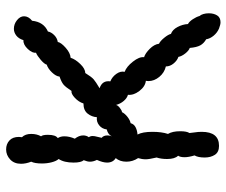

<svg xmlns="http://www.w3.org/2000/svg" viewBox="-78 -678 758 643"><g transform="rotate(-90 301.5 -357.0)"><path d="M578 -37Q578 -21 571 -9.5Q564 2 548 2Q540 2 527 -3Q513 -9 503 -21Q493 -33 491 -46Q477 -54 470.5 -66Q464 -78 462 -101Q453 -104 443.5 -116Q434 -128 432 -139Q420 -143 410 -155Q400 -167 400 -181Q379 -186 365 -203Q351 -220 351 -239Q351 -245 352 -248Q333 -250 318 -269.5Q303 -289 305 -308Q294 -311 284.5 -322Q275 -333 271 -348Q270 -342 261 -335Q252 -328 247 -328Q242 -318 231 -309.5Q220 -301 210 -299Q207 -288 196.5 -282.5Q186 -277 172 -276Q181 -259 181 -226Q181 -195 174 -174Q183 -159 183 -133Q183 -111 177 -102Q177 -98 179 -85.5Q181 -73 181 -61Q181 -3 134 -3Q113 -3 104 -17Q95 -31 95 -51Q95 -73 102 -85Q96 -105 96 -118Q96 -133 101 -140Q90 -151 90 -177Q90 -197 95 -212Q89 -238 89 -248Q89 -261 93 -274Q81 -292 81 -313Q81 -335 93 -349Q78 -358 78 -378Q78 -392 87 -412Q81 -424 81 -435Q81 -444 86 -456Q78 -465 78 -490Q78 -522 90 -540Q83 -548 79 -563.5Q75 -579 75 -596Q75 -620 81 -632Q74 -650 74 -666Q74 -689 88.5 -702.5Q103 -716 122 -716Q140 -716 152 -705Q164 -694 164 -673L163 -663Q174 -652 174 -632Q174 -613 166 -599Q171 -594 171 -576Q171 -550 160 -543Q166 -534 166 -521Q166 -504 158 -486Q169 -472 169 -458Q169 -447 163 -439Q167 -434 167 -426Q167 -420 164.5 -411Q162 -402 161 -396Q169 -390 169 -376Q169 -370 166 -362Q172 -375 189 -379Q191 -395 203 -404.5Q215 -414 230 -412Q231 -429 242 -443Q253 -457 276 -457Q281 -473 295 -486Q309 -499 318 -497Q331 -517 339.5 -524Q348 -531 366 -537Q367 -549 380 -562.5Q393 -576 406 -580Q408 -588 422 -600Q436 -612 446 -616Q444 -628 458.5 -643.5Q473 -659 488 -658Q493 -674 503.5 -682Q514 -690 526 -690Q542 -690 555 -679.5Q568 -669 568 -656Q568 -641 553 -629Q549 -590 517 -576Q515 -565 505 -555Q495 -545 482 -543Q480 -532 462.5 -516.5Q445 -501 429 -500Q424 -484 408 -467.5Q392 -451 378 -451Q365 -430 357 -423Q349 -416 327 -403Q354 -394 350 -367Q365 -361 375 -347Q385 -333 382 -319Q399 -313 416 -291.5Q433 -270 431 -254Q444 -250 459 -235Q474 -220 476 -204Q485 -200 496 -186.5Q507 -173 509 -164Q523 -159 532 -142Q541 -125 542 -107Q550 -103 558 -91Q566 -79 569 -68Q573 -64 575.5 -55.5Q578 -47 578 -37Z"/></g></svg>

Font: Pangolin
Style: Regular
Weight: 400
Designer: Kevin Burke
Foundry: Google, Inc.
Version: Version 1.101